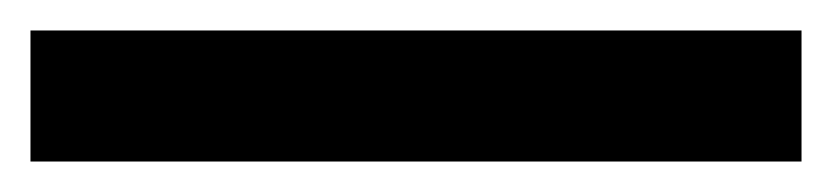

<svg xmlns="http://www.w3.org/2000/svg" viewBox="-23 -866 546 126"><path d="M503 -760H-3V-846H503Z"/></svg>

Font: Noto Sans Kannada SemiBold
Style: Regular
Weight: 600
Designer: Jelle Bosma - Monotype Design Team
Foundry: Monotype Imaging Inc.
Version: Version 2.005; ttfautohint (v1.8.4.7-5d5b)